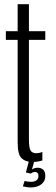

<svg xmlns="http://www.w3.org/2000/svg" viewBox="-20 -742 257 886"><path d="M129 5.5Q153 5.5 175.5 -1.5V-41Q162 -35 147 -35Q130 -35 121.8 -46.2Q113.5 -57.5 113.5 -98.5V-558H189V-598H113.5V-722.5H61.5V-598H7V-558H61.5V-84.5Q61.5 -29.5 79.5 -12Q97.5 5.5 129 5.5ZM122 123Q135 123 147.2 119.8Q159.5 116.5 169 109.8Q178.5 103 183.8 93Q189 83 189 69.5Q189 49.5 179 40.8Q169 32 154 32Q143 32 135 35.8Q127 39.5 122 44.5V59Q126 55.5 131.5 53.5Q137 51.5 141.5 51.5Q148.5 51.5 153 56Q157.5 60.5 157.5 70Q157.5 83.5 148.2 90.2Q139 97 122.5 97Q114.5 97 106.8 95.8Q99 94.5 93.5 93L85.5 118Q92.5 119.5 102.5 121.2Q112.5 123 122 123ZM122 59 139 -1H114L99.5 54Z"/></svg>

Font: Anybody ExtraCondensed Light
Style: Regular
Weight: 300
Width: 2
Version: Version 1.113;gftools[0.9.25]